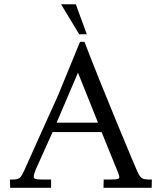

<svg xmlns="http://www.w3.org/2000/svg" viewBox="-20 -889 766 909"><path d="M269 -868.9H338.9L390.9 -726.8H355ZM27.1 -39.1H39.1Q65.9 -39.1 75 -48.3Q84 -57.6 95.8 -84.1Q107.7 -110.6 126.3 -152.2Q145 -193.8 173.6 -257.4Q202.1 -321 214.8 -349.1Q227.5 -377.2 236.8 -397.3Q246.1 -417.5 249.5 -425.5Q252.9 -433.6 257.1 -443.1L358.9 -690.9H379.9Q440.4 -533 533 -309Q625.5 -85 635.3 -66.7Q645 -48.3 655.4 -43.7Q665.8 -39.1 684.1 -39.1H699L698 0H470L470.9 -39.1H501Q525.9 -39.1 535.4 -41.1Q544.9 -43.2 544.9 -51Q544.9 -56.6 540.4 -68Q535.9 -79.3 534.9 -82L460.9 -263.9H229L149.9 -87.9Q139.9 -63.5 139.9 -54Q139.9 -44.4 147.6 -41.7Q155.3 -39.1 180.9 -39.1H221.9V0H28.1ZM248 -308.1H444.1L349.1 -544.9Z"/></svg>

Font: Linden Hill
Style: Regular
Weight: 400
Version: Version 1.202